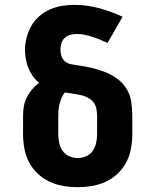

<svg xmlns="http://www.w3.org/2000/svg" viewBox="-20 -763 640 791"><path d="M300 8Q270 8 240.5 3Q211 -2 184 -14.5Q157 -27 135 -48Q113 -69 99.5 -95Q86 -121 80.5 -150.5Q75 -180 75 -210V-284Q75 -304 78 -323.5Q81 -343 90 -361Q99 -379 112 -394.5Q125 -410 141 -422Q126 -434 115 -449.5Q104 -465 97 -482.5Q90 -500 86.5 -519Q83 -538 83 -557Q83 -582 89.5 -607.5Q96 -633 108.5 -655.5Q121 -678 141 -695.5Q161 -713 184.5 -723.5Q208 -734 233.5 -738.5Q259 -743 285 -743Q337 -743 387.5 -729.5Q438 -716 485 -694L423 -586Q408 -593 392.5 -599.5Q377 -606 361.5 -611Q346 -616 329.5 -619.5Q313 -623 297 -623Q283 -623 270 -619.5Q257 -616 247 -607Q237 -598 233 -585Q229 -572 229 -558Q229 -545 233.5 -531.5Q238 -518 248.5 -509.5Q259 -501 272.5 -498.5Q286 -496 299 -494H300Q329 -490 357 -483.5Q385 -477 412 -466.5Q439 -456 463 -438.5Q487 -421 502 -396Q517 -371 521 -342Q525 -313 525 -284V-210Q525 -180 519.5 -150.5Q514 -121 500.5 -95Q487 -69 465 -48Q443 -27 416 -14.5Q389 -2 359.5 3Q330 8 300 8ZM300 -112Q318 -112 335 -119.5Q352 -127 362 -141.5Q372 -156 376 -174Q380 -192 380 -210V-284Q380 -299 377 -315Q374 -331 364 -343Q354 -355 339.5 -362Q325 -369 309.5 -372Q294 -375 278.5 -377.5Q263 -380 247 -382Q239 -372 234 -360Q229 -348 225.5 -335.5Q222 -323 221 -310Q220 -297 220 -284V-210Q220 -192 224 -174Q228 -156 238 -141.5Q248 -127 265 -119.5Q282 -112 300 -112Z"/></svg>

Font: Iosevka Slab Heavy Extended
Style: Regular
Weight: 900
Width: 7
Monospace: yes
Designer: Belleve Invis
Foundry: Belleve Invis
Version: Version 11.1.0; ttfautohint (v1.8.3)